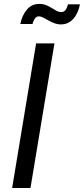

<svg xmlns="http://www.w3.org/2000/svg" viewBox="-20 -946 422 966"><path d="M253.9 -727.5 133.3 0H41L161.6 -727.5ZM287.6 -823.2Q269.5 -823.2 253.4 -829.3Q237.3 -835.4 223.1 -843.5Q209 -851.6 197 -857.7Q185.1 -863.8 176.3 -863.8Q162.6 -863.8 154.5 -851.3Q146.5 -838.9 143.6 -825.2H82Q91.3 -869.6 115.5 -897.9Q139.6 -926.3 178.2 -926.3Q196.8 -926.3 211.9 -920.2Q227.1 -914.1 240 -905.8Q252.9 -897.5 264.6 -891.4Q276.4 -885.3 288.6 -885.3Q301.3 -885.3 308.8 -894.5Q316.4 -903.8 322.3 -924.3H382.3Q373 -877.4 347.9 -850.3Q322.8 -823.2 287.6 -823.2Z"/></svg>

Font: Inter 16pt
Style: Italic
Weight: 400
Italic angle: -9.3988°
Version: Version 4.001;git-66647c0bb